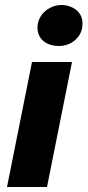

<svg xmlns="http://www.w3.org/2000/svg" viewBox="-20 -748 350 768"><path d="M8 0 108 -500H268L168 0ZM214 -564Q198 -564 183 -568.5Q168 -573 156 -582Q144 -591 137 -605Q130 -619 130 -638Q130 -656 137.5 -672.5Q145 -689 158 -701Q171 -713 188.5 -720.5Q206 -728 226 -728Q242 -728 257 -723Q272 -718 284 -709Q296 -700 303 -686Q310 -672 310 -654Q310 -615 282.5 -589.5Q255 -564 214 -564Z"/></svg>

Font: mr_Source Sans Pro
Style: Italic
Weight: 900
Italic angle: -11°
Designer: Paul D. Hunt
Foundry: Adobe Systems Incorporated
Version: Version 1.076;July 10, 2024;FontCreator 11.5.0.2430 64-bit